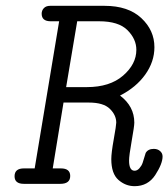

<svg xmlns="http://www.w3.org/2000/svg" viewBox="-20 -631 578 659"><path d="M30 -26Q30 -53 62 -53H99L183 -558H154Q123 -558 123 -584Q123 -595 130.5 -603Q138 -611 152 -611H339Q420 -611 465 -569Q510 -527 510 -469Q510 -419 478.5 -375Q447 -331 392 -303Q441 -266 441 -210Q441 -198 432 -147.5Q423 -97 423 -80Q423 -45 442 -45Q451 -45 458.5 -53.5Q466 -62 469.5 -72Q473 -82 476 -93Q479 -104 480 -106Q488 -120 508 -120Q521 -120 529.5 -112.5Q538 -105 538 -94Q538 -69 513 -30.5Q488 8 442 8Q411 8 386.5 -13.5Q362 -35 362 -85Q362 -106 370.5 -153.5Q379 -201 379 -210Q379 -236 357 -257.5Q335 -279 285 -279H198L161 -53H189Q221 -53 221 -27Q221 0 187 0H62Q30 0 30 -26ZM207 -332H278Q357 -332 402.5 -371.5Q448 -411 448 -460Q448 -497 417.5 -527.5Q387 -558 320 -558H245Z"/></svg>

Font: CMU Typewriter Text
Style: LightOblique
Weight: 200
Italic angle: -9.46001°
Version: Version 0.7.0